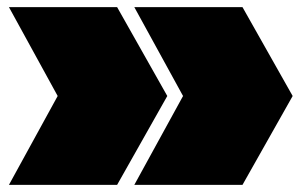

<svg xmlns="http://www.w3.org/2000/svg" viewBox="-20 -570 842 536"><path d="M307 -550 447 -302 307 -54H5L141 -302L5 -550ZM657 -550 797 -302 657 -54H355L491 -302L355 -550Z"/></svg>

Font: Climate Crisis
Style: Regular
Weight: 400
Version: Version 1.003